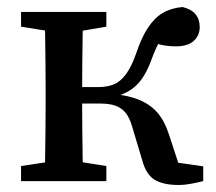

<svg xmlns="http://www.w3.org/2000/svg" viewBox="-20 -516 614 547"><path d="M40 0V-43L146 -59H182L283 -43V0ZM40 -440V-482H283V-440L182 -423H146ZM107 0Q108 -26 108.5 -63Q109 -100 109.5 -140Q110 -180 110 -213V-270Q110 -303 109.5 -343Q109 -383 108.5 -420.5Q108 -458 107 -482H217Q216 -458 215.5 -420Q215 -382 214.5 -340.5Q214 -299 214 -263V-223Q214 -185 214.5 -143Q215 -101 215.5 -63.5Q216 -26 217 0ZM385 -60 356 -157Q349 -181 337.5 -195Q326 -209 308.5 -215Q291 -221 265 -221H169V-268H262Q286 -268 305 -276Q324 -284 339.5 -305.5Q355 -327 368 -364Q383 -409 401.5 -437Q420 -465 443.5 -479Q467 -493 500 -496Q525 -490 537 -475.5Q549 -461 549 -439Q549 -415 532 -399.5Q515 -384 482 -384Q457 -384 438.5 -388.5Q420 -393 397 -401L462 -439Q448 -421 435.5 -399.5Q423 -378 410 -342Q398 -310 382.5 -289Q367 -268 346 -256Q325 -244 296 -237V-249Q344 -245 376.5 -231.5Q409 -218 429 -194.5Q449 -171 461 -134L502 -9L429 -61L559 -42V0Q543 4 524.5 7.5Q506 11 489 11Q445 11 420.5 -4Q396 -19 385 -60Z"/></svg>

Font: Source Serif 4 18pt Medium
Style: Regular
Weight: 500
Designer: Frank Grießhammer
Foundry: Adobe Systems Incorporated
Version: Version 4.004;hotconv 1.0.116;makeotfexe 2.5.65601